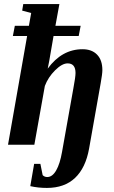

<svg xmlns="http://www.w3.org/2000/svg" viewBox="-20 -714 563 947"><path d="M211.4 212.9Q168 212.9 129.4 204.1L148.4 94.2H179.2L190.4 149.9Q199.7 159.2 212.9 159.2Q238.3 159.2 257.1 126.5Q275.9 93.8 286.1 34.7L341.8 -277.8Q352.5 -334.5 352.5 -354Q352.5 -401.4 313.5 -401.4Q286.1 -401.4 251.7 -367.2Q217.3 -333 201.2 -290L149.4 0H19.5L113.8 -536.6H43.5L53.2 -586.9H122.6L133.8 -649.9L89.4 -661.6L94.7 -693.8H272.9L253.4 -586.9H377.9L368.2 -536.6H244.1L223.1 -415L215.3 -375.5Q285.2 -471.2 387.2 -471.2Q433.1 -471.2 459 -444.3Q484.9 -417.5 484.9 -368.2Q484.9 -350.1 476.6 -303.7L419.4 19Q402.3 114.3 350.1 163.6Q297.9 212.9 211.4 212.9Z"/></svg>

Font: Liberation Serif
Style: Bold Italic
Weight: 700
Italic angle: -16.333°
Designer: Steve Matteson
Foundry: Ascender Corporation
Version: Version 2.1.5